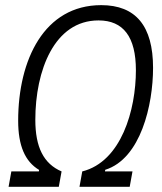

<svg xmlns="http://www.w3.org/2000/svg" viewBox="-20 -723 626 743"><path d="M13.2 0H207.5L218.3 -59.6C148.9 -89.4 116.7 -153.3 116.7 -259.3C116.7 -449.7 189.9 -644 361.3 -644C457.5 -644 505.9 -580.1 505.9 -451.2C505.9 -297.9 449.7 -97.7 298.3 -59.6L287.6 0H481.9L492.7 -59.6H386.2L387.2 -65.9C524.9 -108.9 572.3 -317.9 572.3 -460.4C572.3 -622.6 505.4 -703.1 371.6 -703.1C151.4 -703.1 50.3 -492.2 50.3 -255.9C50.3 -159.2 76.7 -98.1 131.3 -65.4L130.4 -59.6H23.9Z"/></svg>

Font: Cascadia Code NF Light
Style: Italic
Weight: 300
Italic angle: -10°
Monospace: yes
Designer: Aaron Bell
Foundry: Saja Typeworks
Version: Version 2404.023